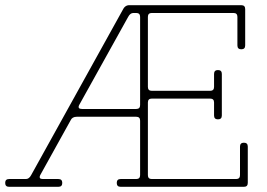

<svg xmlns="http://www.w3.org/2000/svg" viewBox="-44 -720 1028 740"><path d="M496 -45V-255Q496 -270 481 -270H252Q234 -270 228 -256L111 -45Q104 -30 121 -30H181Q196 -30 196 -15Q196 0 181 0H-9Q-24 0 -24 -15Q-24 -30 -9 -30H56Q68 -30 76 -45L428 -680Q437 -700 454 -700H886Q901 -700 901 -685V-545Q901 -530 886 -530Q871 -530 871 -545V-655Q871 -670 856 -670H541Q526 -670 526 -655V-385Q526 -370 541 -370H766Q781 -370 781 -385V-435Q781 -450 796 -450Q811 -450 811 -435V-275Q811 -260 796 -260Q781 -260 781 -275V-325Q781 -340 766 -340H541Q526 -340 526 -325V-45Q526 -30 541 -30H866Q881 -30 881 -45V-155Q881 -170 896 -170Q911 -170 911 -155V-15Q911 0 896 0H421Q406 0 406 -15Q406 -30 421 -30H481Q496 -30 496 -45ZM496 -315V-655Q496 -670 481 -670H470Q458 -670 450 -655L261 -315Q254 -300 272 -300H481Q496 -300 496 -315Z"/></svg>

Font: ClassicType
Style: Regular
Weight: 400
Version: Version 1.004